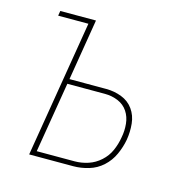

<svg xmlns="http://www.w3.org/2000/svg" viewBox="-83 -600 667 681"><g transform="rotate(15 250.0 -260.0)"><path d="M82 0 165 -502H54L57 -520H188L151 -295H286Q316 -295 343 -284.5Q370 -274 386 -251.5Q402 -229 405 -199.5Q408 -170 403 -140Q398 -112 385.5 -84.5Q373 -57 351 -37Q329 -17 300.5 -8.5Q272 0 244 0ZM105 -18H244Q269 -18 293.5 -26Q318 -34 338 -52Q358 -70 368.5 -94Q379 -118 383 -143Q388 -168 385.5 -193.5Q383 -219 370 -238.5Q357 -258 334.5 -267.5Q312 -277 286 -277H148Z"/></g></svg>

Font: Iosevka Thin Oblique
Style: Regular
Weight: 100
Italic angle: -9°
Monospace: yes
Designer: Belleve Invis
Foundry: Belleve Invis
Version: Version 32.5.0; ttfautohint (v1.8.4)